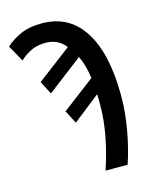

<svg xmlns="http://www.w3.org/2000/svg" viewBox="-120 -798 707 874"><g transform="rotate(-15 234.0 -361.5)"><path d="M268 0Q292 -71 307 -146.5Q322 -222 322 -298Q322 -310 322 -322Q322 -334 321 -346L194 -246L162 -308L315 -424Q307 -486 285 -531L119 -404L87 -466L248 -588Q213 -633 154 -633Q112 -633 81 -616.5Q50 -600 33 -582L-10 -659Q16 -684 58 -703.5Q100 -723 160 -723Q289 -723 357 -616.5Q425 -510 425 -311Q425 -231 409.5 -147Q394 -63 372 0Z"/></g></svg>

Font: Noto Sans Condensed Medium
Style: Regular
Weight: 500
Width: 3
Designer: Monotype Design Team
Foundry: Monotype Imaging Inc.
Version: Version 2.013; ttfautohint (v1.8.4.7-5d5b)